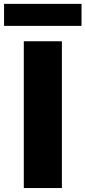

<svg xmlns="http://www.w3.org/2000/svg" viewBox="-60 -948 430 968"><path d="M60 0V-740H252V0ZM-39.5 -817.5V-928.5H351V-817.5Z"/></svg>

Font: Encode Sans ExtraBold
Style: Regular
Weight: 800
Designer: Multiple Designers
Foundry: Impallari Type
Version: Version 2.000